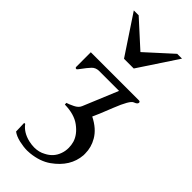

<svg xmlns="http://www.w3.org/2000/svg" viewBox="-236 -741 791 791"><g transform="rotate(45 160.0 -345.5)"><path d="M20.5 -704.6H48.8L161.1 -602.5L273.4 -704.6H301.3L189.5 -535.2H132.8ZM208.5 -274.4Q256.3 -250.5 277.3 -213.9Q295.9 -182.1 295.9 -146V-136.2Q290.5 -64.9 222.2 -16.6Q187 8.3 134.3 13.7Q122.6 14.6 117.7 14.6Q97.2 14.6 71.5 8.8Q45.9 2.9 30.3 -8.8L28.8 -57.6H34.7Q55.2 -29.3 97.2 -19Q115.2 -15.1 129.4 -15.1Q157.2 -15.1 178.7 -27.3Q212.9 -44.4 225.1 -78.6Q231.4 -95.2 231.4 -114.7Q231.4 -129.9 227.1 -145.5Q217.3 -178.2 183.1 -203.6Q149.9 -228.5 93.8 -229.5L93.3 -238.8Q105 -242.2 124 -251.5Q143.1 -260.7 148.9 -275.4L211.9 -427.2H96.2Q76.7 -427.2 64.5 -414.6Q50.8 -399.9 36.1 -379.4Q26.9 -366.2 23.9 -366.2Q17.1 -366.2 17.1 -373V-457.5H297.4Q304.7 -457.5 304.7 -450.7Q304.7 -442.4 288.1 -436.5Q272 -430.7 244.6 -361.3Q217.3 -292 208.5 -274.4Z"/></g></svg>

Font: Caudex
Style: Regular
Weight: 400
Version: Version 1.04